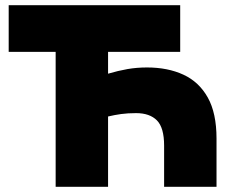

<svg xmlns="http://www.w3.org/2000/svg" viewBox="-20 -720 891 740"><path d="M13.5 -520V-700H674.5V-520ZM194.5 0V-700H396.5V-436Q435.5 -447.5 471.5 -453.8Q507.5 -460 546.5 -460Q626.5 -460 686.8 -432.2Q747 -404.5 780.8 -344.2Q814.5 -284 814.5 -186V0H612.5V-159Q612.5 -228 584.8 -256Q557 -284 504.5 -284Q472.5 -284 447 -280.5Q421.5 -277 396.5 -271V0Z"/></svg>

Font: Geologica Cursive Black
Style: Regular
Weight: 900
Designer: Sindre Bremnes, Frode Helland
Foundry: Monokrom Skriftforlag AS
Version: Version 1.010;gftools[0.9.28]